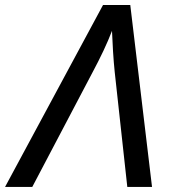

<svg xmlns="http://www.w3.org/2000/svg" viewBox="-77 -734 667 754"><path d="M-57.1 0 327.6 -714.4H434.6L520 0H422.9L373.5 -451.2Q369.6 -488.3 366.9 -532Q364.3 -575.7 362.8 -612.8Q348.6 -575.7 329.1 -534.4Q309.6 -493.2 288.1 -453.1L49.8 0Z"/></svg>

Font: Open Sans Medium
Style: Italic
Weight: 500
Italic angle: -12°
Designer: Monotype Design Team
Foundry: Monotype Imaging Inc.
Version: Version 3.000